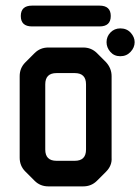

<svg xmlns="http://www.w3.org/2000/svg" viewBox="-20 -654 499 683"><path d="M103 -11Q123 9 152 9H276Q305 9 325 -11L357 -43Q379 -65 377 -93V-383Q377 -411 357 -433L325 -465Q305 -485 276 -485H152Q123 -485 103 -465L70 -432Q50 -412 50 -383V-93Q50 -64 70 -44ZM141 -122V-354Q141 -394 181 -394H246Q286 -394 286 -354V-122Q286 -82 246 -82H181Q141 -82 141 -122ZM54 -597Q54 -560 94 -560H334Q374 -560 374 -597Q374 -634 334 -634H94Q54 -634 54 -597ZM408 -454Q430 -454 444.5 -469.5Q459 -485 459 -504Q459 -522 445 -537.5Q431 -553 408 -553Q387 -553 373 -538.5Q359 -524 359 -504Q359 -485 372.5 -469.5Q386 -454 408 -454Z"/></svg>

Font: WDXL Lubrifont TC
Style: Regular
Weight: 400
Designer: [WDXL Lubrifont] Copyright 2020-2022 (c) NightFurySL2001, Skr-ZERO; [ZCOOL QingKe HuangYou] Copyright 2018-2022 (c) The 
Version: Version 2.001;hotconv 1.1.1;makeotfexe 2.6.0